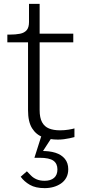

<svg xmlns="http://www.w3.org/2000/svg" viewBox="-20 -711 444 993"><path d="M18 -492V-532H29Q61 -532 83.5 -536.5Q106 -541 118 -555Q130 -569 130 -597L168 -537H359V-492ZM185 -142Q185 -102 197.5 -79Q210 -56 233.5 -46.5Q257 -37 290 -37Q314 -37 335 -40.5Q356 -44 365 -47V-2Q354 1 340 4Q326 7 310.5 9Q295 11 279 11Q238 11 202.5 -1.5Q167 -14 146 -47.5Q125 -81 125 -141V-522L130 -530V-691H185ZM251 -5 194 83 190 70Q235 69 266.5 79Q298 89 315.5 110.5Q333 132 333 164Q333 189 323 207.5Q313 226 295.5 238Q278 250 256.5 256Q235 262 211 262Q164 262 134.5 245Q105 228 87 203L119 175Q129 185 140.5 197Q152 209 169.5 216.5Q187 224 211 224Q242 224 259.5 209Q277 194 277 165Q277 135 256 120Q235 105 184 105H158L193 -5Z"/></svg>

Font: Roboto Serif 20pt ExtraLight
Style: Regular
Weight: 250
Version: Version 1.008